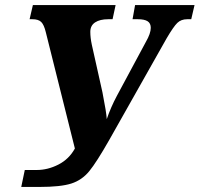

<svg xmlns="http://www.w3.org/2000/svg" viewBox="-20 -734 789 759"><path d="M78 -62H125Q169 -62 211 -83.5Q253 -105 276 -147L161 -607Q154 -636 143 -647Q132 -658 108 -658H97L110 -714H437L425 -658H408Q375 -658 356 -645.5Q337 -633 337 -608Q337 -585 343 -557L385 -369Q401 -288 402 -263Q418 -310 442 -355L557 -569Q576 -602 576 -624Q576 -642 563.5 -650Q551 -658 525 -658H504L514 -714H749L736 -658H720Q696 -658 681 -643.5Q666 -629 639 -583L412 -181Q362 -93 333 -57.5Q304 -22 262 -8.5Q220 5 136 5H64Z"/></svg>

Font: Noto Serif NarrowExtraBold
Style: Italic
Weight: 800
Width: 4
Italic angle: -12°
Designer: Monotype Design Team
Foundry: Monotype Imaging Inc.
Version: Version 1.001